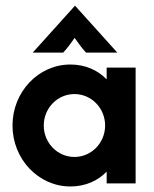

<svg xmlns="http://www.w3.org/2000/svg" viewBox="-20 -660 554 691"><path d="M97.9 -470.8H207.6C222.9 -487.5 234.7 -503.5 248.6 -523.6C262.5 -503.5 274.3 -487.5 289.6 -470.8H402.1L250 -639.6ZM233.3 11.1C286.8 11.1 331.9 -9 363.9 -42.4V0H468.1V-416.7H363.9V-374.3C331.9 -407.6 286.8 -427.8 233.3 -427.8C118.1 -427.8 25 -329.2 25 -208.3C25 -87.5 118.1 11.1 233.3 11.1ZM247.9 -95.1C186.8 -95.1 137.5 -145.8 137.5 -208.3C137.5 -270.8 186.8 -321.5 247.9 -321.5C309 -321.5 358.3 -270.8 358.3 -208.3C358.3 -145.8 309 -95.1 247.9 -95.1Z"/></svg>

Font: Afacad
Style: Bold
Weight: 700
Designer: Kristian Moeller
Foundry: Dicotype
Version: Version 1.000